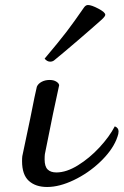

<svg xmlns="http://www.w3.org/2000/svg" viewBox="-20 -739 493 766"><path d="M68 -96Q68 -109 69 -116L101 -268Q121 -370 127 -393Q132 -405 146 -412.5Q160 -420 178 -420Q194 -420 204.5 -413.5Q215 -407 216 -399Q195 -306 159 -124Q158 -116 158 -103Q158 -75 170 -63Q182 -51 205 -51Q245 -51 291 -79.5Q337 -108 376.5 -150.5Q416 -193 438 -235Q453 -229 453 -215Q453 -205 449 -194.5Q445 -184 444 -181Q425 -136 378.5 -92Q332 -48 274.5 -20.5Q217 7 168 7Q122 7 95 -17.5Q68 -42 68 -96ZM180 -493Q168 -493 158 -505Q217 -575 246 -613Q275 -651 315 -709Q322 -719 331 -719Q345 -719 372.5 -704.5Q400 -690 400 -680Q400 -674 386 -661Q348 -627 288.5 -576Q229 -525 197 -499Q190 -493 180 -493Z"/></svg>

Font: Charmonman
Style: Bold
Weight: 700
Designer: Ekaluck Peanpanawate
Foundry: Cadson Demak Co.,Ltd.
Version: Version 1.000; ttfautohint (v1.6)